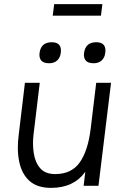

<svg xmlns="http://www.w3.org/2000/svg" viewBox="-20 -902 597 932"><path d="M243 -882H477L470 -826H236ZM172 -645Q179 -697 231 -697Q282 -697 275 -645Q272 -622 257.5 -608.5Q243 -595 218 -595Q191 -595 180 -608.5Q169 -622 172 -645ZM388 -645Q395 -697 447 -697Q498 -697 491 -645Q488 -622 473.5 -608.5Q459 -595 434 -595Q407 -595 396 -608.5Q385 -622 388 -645ZM143 -251Q137 -202 144 -157.5Q151 -113 175.5 -85Q200 -57 248 -57Q327 -57 367 -113.5Q407 -170 420 -276L447 -500H519L458 0H386L394 -68Q338 10 228 10Q161 10 123.5 -23.5Q86 -57 73.5 -116Q61 -175 71 -249L101 -500H173Z"/></svg>

Font: Haskoy
Style: Italic
Weight: 400
Designer: Ertekin Erdin
Foundry: Ertekin Erdin
Version: Version 2.000; ttfautohint (v1.8.4.7-5d5b)